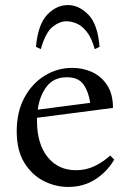

<svg xmlns="http://www.w3.org/2000/svg" viewBox="-20 -723 502 758"><path d="M249 15Q198 15 151.5 -9Q105 -33 75.5 -81.5Q46 -130 46 -205Q46 -281 76 -337Q106 -393 156 -424Q206 -455 265 -455Q308 -455 344.5 -438Q381 -421 403.5 -386Q426 -351 426 -297L126 -258Q126 -253 126 -247Q126 -155 168 -103Q210 -51 280 -51Q320 -51 354 -67.5Q388 -84 415 -109L431 -93Q403 -45 356.5 -15Q310 15 249 15ZM244 -418Q192 -418 164 -381Q136 -344 129 -290L336 -317Q330 -360 310 -389Q290 -418 244 -418ZM141 -529 122 -538Q130 -627 166.5 -665Q203 -703 248 -703Q292 -703 329 -665Q366 -627 373 -538L354 -529Q342 -573 323 -597Q304 -621 283 -630Q262 -639 243 -639Q215 -639 187.5 -617Q160 -595 141 -529Z"/></svg>

Font: Bona Nova
Style: Regular
Weight: 400
Designer: Mateusz Machalski
Foundry: Capitalics
Version: Version 4.001; ttfautohint (v1.8.3)